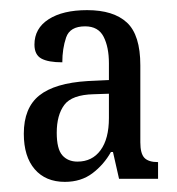

<svg xmlns="http://www.w3.org/2000/svg" viewBox="-20 -739 350 379"><path d="M108 -380Q70 -380 48.5 -405Q27 -430 27 -475Q27 -526 57.5 -550.5Q88 -575 153 -579L195 -581V-614Q195 -646 184.5 -666.5Q174 -687 148 -687Q118 -687 110.5 -665Q103 -643 103 -616Q75 -616 61.5 -623.5Q48 -631 48 -651Q48 -683 76 -701Q104 -719 152 -719Q204 -719 230.5 -694.5Q257 -670 257 -610V-458Q257 -436 265 -427.5Q273 -419 292 -419V-386H215L203 -439H199Q185 -414 162.5 -397Q140 -380 108 -380ZM133 -420Q162 -420 178.5 -442.5Q195 -465 195 -506V-554L165 -553Q122 -552 107 -532Q92 -512 92 -477Q92 -445 103 -432.5Q114 -420 133 -420Z"/></svg>

Font: Noto Serif Tamil ExtraCondensed
Style: Regular
Weight: 400
Width: 2
Designer: Indian Type Foundry, Tom Grace, and the Monotype Design Team
Foundry: Monotype Imaging Inc.
Version: Version 2.004; ttfautohint (v1.8.4.7-5d5b)